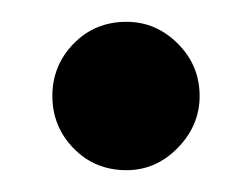

<svg xmlns="http://www.w3.org/2000/svg" viewBox="-20 -150 231 176"><path d="M96 -130Q123 -130 143 -110Q163 -90 163 -62Q163 -35 143 -14.5Q123 6 96 6Q67 6 47.5 -14Q28 -34 28 -62Q28 -90 47.5 -110Q67 -130 96 -130Z"/></svg>

Font: Terminal Dosis
Style: Bold
Weight: 700
Designer: EdgarTolentino, PabloImpallari, IginoMarini
Foundry: EdgarTolentino, PabloImpallari, IginoMarini
Version: Version 1.006